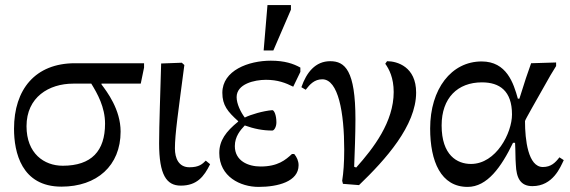

<svg xmlns="http://www.w3.org/2000/svg" viewBox="-20 -719 2234 753"><path d="M221 13C360 13 453 -69 453 -203C453 -290 399 -360 378 -388V-391H532L545 -454V-471H274C118 -471 35 -368 35 -214C35 -122 64 13 221 13ZM338 -391C362 -352 392 -299 392 -234C392 -127 339 -69 226 -69C153 -69 84 -117 84 -224C84 -338 172 -391 267 -391Z M689 9C752 9 780 -26 804 -75L787 -89C774 -76 761 -63 723 -63C681 -63 666 -98 666 -137C666 -193 679 -280 703 -464L693 -473L612 -470C609 -360 604 -226 604 -157C604 -33 633 9 689 9Z M994 14C1070 14 1151 -7 1151 -71C1151 -88 1144 -103 1134 -115H1125C1100 -92 1070 -66 1002 -66C953 -66 901 -88 901 -146C901 -184 923 -209 940 -227C976 -214 1010 -207 1048 -207C1055 -207 1064 -221 1064 -239C1064 -268 1055 -287 1048 -287C1012 -284 964 -270 940 -258C924 -279 908 -312 908 -338C908 -390 978 -406 1023 -406C1069 -406 1100 -394 1130 -379L1158 -437V-454C1131 -469 1097 -481 1042 -481C955 -481 852 -443 852 -355C852 -306 873 -281 914 -244V-242C866 -203 840 -168 840 -119C840 -26 923 14 994 14ZM1052 -521 1121 -681V-699H1029L1014 -521Z M1388 7C1492 -93 1612 -226 1612 -356C1612 -457 1538 -479 1498 -479L1491 -469C1506 -448 1524 -414 1524 -358C1524 -241 1445 -138 1377 -62L1369 -65C1371 -117 1374 -194 1374 -251C1374 -443 1333 -479 1275 -479C1217 -479 1182 -435 1162 -377L1179 -367C1195 -388 1213 -408 1244 -408C1307 -408 1330 -277 1330 -132C1330 -81 1327 -41 1322 -10L1325 2Z M1814 14C1891 14 1946 -64 1992 -159H2000C2002 -126 2001 -99 2003 -74C2005 -21 2021 11 2068 11C2149 11 2178 -64 2191 -91L2174 -102C2158 -81 2141 -64 2109 -64C2051 -64 2039 -171 2039 -244C2039 -249 2080 -319 2139 -424L2161 -460V-474L2063 -471C2050 -435 2037 -397 2017 -332H2011C1994 -393 1967 -478 1869 -478C1750 -478 1667 -370 1667 -215C1667 -86 1709 14 1814 14ZM1827 -76C1773 -76 1712 -110 1712 -227C1712 -335 1775 -396 1870 -396C1939 -396 1988 -363 1988 -270C1988 -198 1926 -76 1827 -76Z"/></svg>

Font: STIX Two Text
Style: Regular
Weight: 400
Designer: Ross Mills, John Hudson & Paul Hanslow, Tiro Typeworks Ltd; with prior portions MicroPress Inc., and Coen Hoffman.
Foundry: Tiro Typeworks Ltd
Version: Version 2.13 b171